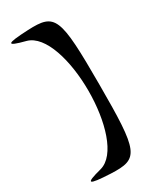

<svg xmlns="http://www.w3.org/2000/svg" viewBox="-236 -913 917 1104"><g transform="rotate(-30 222.0 -361.5)"><path d="M115 64C-5 95 4 108 154 115C338 123 353 88 353 -362C353 -812 338 -846 154 -838C4 -831 -5 -819 115 -788C336 -730 336 6 115 64Z"/></g></svg>

Font: Venom Sans
Style: Regular
Weight: 400
Version: Version 1.001